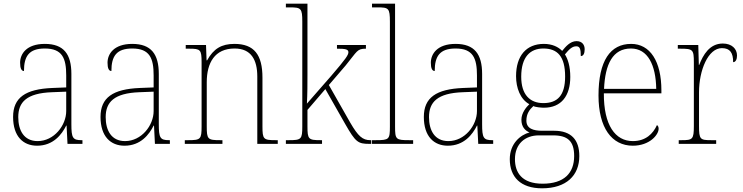

<svg xmlns="http://www.w3.org/2000/svg" viewBox="-20 -780 4029 1041"><path d="M181 10C269 10 315 -51 339 -99H341L346 0H427V-20H422C374 -20 367 -33 367 -107V-379C367 -486 326 -542 223 -542C123 -542 89 -487 89 -440C89 -410 96 -395 110 -395C110 -475 137 -517 223 -517C318 -517 339 -464 339 -371V-306L264 -303C118 -297 51 -251 51 -146C51 -40 106 10 181 10ZM184 -15C109 -15 79 -74 79 -145C79 -226 124 -275 262 -280L339 -283V-178C339 -100 273 -15 184 -15Z M655 10C743 10 789 -51 813 -99H815L820 0H901V-20H896C848 -20 841 -33 841 -107V-379C841 -486 800 -542 697 -542C597 -542 563 -487 563 -440C563 -410 570 -395 584 -395C584 -475 611 -517 697 -517C792 -517 813 -464 813 -371V-306L738 -303C592 -297 525 -251 525 -146C525 -40 580 10 655 10ZM658 -15C583 -15 553 -74 553 -145C553 -226 598 -275 736 -280L813 -283V-178C813 -100 747 -15 658 -15Z M982 0H1186V-20H1174C1106 -20 1101 -25 1101 -95V-334C1101 -439 1144 -517 1252 -517C1342 -517 1375 -455 1375 -365V0H1486V-20H1475C1408 -20 1403 -25 1403 -95V-359C1403 -483 1358 -542 1251 -542C1181 -542 1138 -516 1103 -453H1100L1097 -536H987V-516H1006C1067 -516 1073 -511 1073 -442V-95C1073 -25 1068 -20 1000 -20H982Z M1530 0H1726V-20H1719C1652 -20 1647 -25 1647 -95V-184L1744 -297L1852 -107C1908 -9 1921 0 1982 0H1993V-20H1988C1946 -20 1922 -41 1879 -115L1763 -319L1854 -425C1918 -503 1915 -516 1964 -516V-536H1807V-516C1852 -516 1869 -513 1869 -497C1869 -482 1856 -462 1776 -369L1644 -218C1647 -270 1647 -327 1647 -374V-760H1530V-740H1552C1612 -740 1619 -735 1619 -663V-95C1619 -25 1614 -20 1546 -20H1530Z M1997 0H2220V-20H2199C2126 -20 2122 -24 2122 -94V-760H1997V-740H2027C2087 -740 2094 -736 2094 -662V-94C2094 -24 2090 -20 2017 -20H1997Z M2408 10C2496 10 2542 -51 2566 -99H2568L2573 0H2654V-20H2649C2601 -20 2594 -33 2594 -107V-379C2594 -486 2553 -542 2450 -542C2350 -542 2316 -487 2316 -440C2316 -410 2323 -395 2337 -395C2337 -475 2364 -517 2450 -517C2545 -517 2566 -464 2566 -371V-306L2491 -303C2345 -297 2278 -251 2278 -146C2278 -40 2333 10 2408 10ZM2411 -15C2336 -15 2306 -74 2306 -145C2306 -226 2351 -275 2489 -280L2566 -283V-178C2566 -100 2500 -15 2411 -15Z M2919 241C3051 241 3121 171 3121 66C3121 -22 3077 -71 2985 -71H2920C2871 -71 2834 -83 2834 -126C2834 -163 2851 -186 2872 -205C2882 -199 2914 -196 2929 -196C3024 -196 3072 -261 3072 -363C3072 -420 3059 -460 3043 -485C3066 -513 3082 -529 3105 -529C3124 -529 3129 -514 3129 -476C3143 -476 3150 -490 3150 -513C3150 -537 3136 -557 3106 -557C3071 -557 3046 -526 3028 -504C3007 -526 2973 -542 2929 -542C2833 -542 2778 -477 2778 -367C2778 -303 2801 -242 2850 -215C2834 -200 2807 -168 2807 -131C2807 -92 2827 -72 2851 -62C2802 -49 2744 -2 2744 83C2744 179 2802 241 2919 241ZM2926 -221C2853 -221 2806 -267 2806 -364C2806 -472 2855 -517 2926 -517C3002 -517 3044 -475 3044 -365C3044 -262 3002 -221 2926 -221ZM2922 216C2808 216 2772 154 2772 83C2772 -1 2828 -46 2901 -46H2979C3058 -46 3093 -15 3093 66C3093 159 3038 216 2922 216Z M3411 10C3502 10 3551 -49 3551 -82C3551 -93 3547 -98 3542 -102C3521 -55 3481 -15 3411 -15C3316 -15 3253 -101 3254 -274H3566V-290C3566 -447 3505 -542 3402 -542C3289 -542 3225 -451 3225 -262C3225 -87 3297 10 3411 10ZM3538 -298H3255C3261 -432 3302 -517 3401 -517C3492 -517 3536 -428 3538 -298Z M3660 0H3863V-20H3837C3776 -20 3770 -24 3770 -97V-280C3770 -398 3819 -519 3894 -519C3939 -519 3955 -493 3955 -443C3969 -443 3976 -459 3976 -479C3976 -515 3948 -544 3899 -544C3827 -544 3792 -482 3771 -428H3769L3766 -536H3655V-516H3667C3737 -516 3742 -512 3742 -441V-97C3742 -24 3735 -20 3675 -20H3660Z"/></svg>

Font: Noto Serif Myanmar SemiCondensed Thin
Style: Regular
Weight: 100
Width: 4
Designer: Ben Mitchell and the Monotype Design Team
Foundry: Monotype Imaging Inc.
Version: Version 2.106